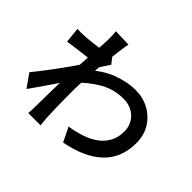

<svg xmlns="http://www.w3.org/2000/svg" viewBox="-183 -1063 1367 1367"><g transform="rotate(45 500.0 -379.5)"><path d="M516 -88Q581 -98 637 -117Q693 -136 734.5 -167Q776 -198 799.5 -242.5Q823 -287 822 -347Q822 -377 811 -405Q800 -433 778 -456Q756 -479 724 -492Q692 -505 651 -505Q555 -505 472 -456.5Q389 -408 316 -330V-457Q406 -542 497.5 -576Q589 -610 669 -610Q744 -610 805.5 -577Q867 -544 904 -484.5Q941 -425 941 -345Q941 -269 916.5 -209Q892 -149 844.5 -104Q797 -59 728 -28Q659 3 569 20ZM290 -535Q274 -534 249.5 -530.5Q225 -527 195.5 -523.5Q166 -520 136 -516Q106 -512 81 -508L69 -624Q89 -623 107.5 -623.5Q126 -624 150 -625Q173 -626 205.5 -630Q238 -634 272 -638.5Q306 -643 336 -649Q366 -655 383 -661L420 -614Q412 -602 400 -584Q388 -566 376.5 -548Q365 -530 356 -516L306 -343Q289 -318 265 -282.5Q241 -247 214.5 -208Q188 -169 162 -131.5Q136 -94 115 -65L45 -164Q64 -187 89 -219Q114 -251 141.5 -287.5Q169 -324 195 -360.5Q221 -397 243 -428.5Q265 -460 279 -482L282 -515ZM278 -721Q278 -741 278 -762.5Q278 -784 274 -806L405 -802Q400 -779 394 -736Q388 -693 381.5 -636.5Q375 -580 369.5 -518Q364 -456 360.5 -394.5Q357 -333 357 -280Q357 -238 357.5 -196.5Q358 -155 359 -113Q360 -71 362 -25Q363 -12 365 9.5Q367 31 369 47H245Q247 32 247.5 10.5Q248 -11 248 -23Q249 -71 249.5 -111.5Q250 -152 251 -197Q252 -242 253 -302Q254 -325 256 -361.5Q258 -398 260.5 -441.5Q263 -485 266 -530Q269 -575 272 -614.5Q275 -654 276.5 -682.5Q278 -711 278 -721Z"/></g></svg>

Font: Noto Sans SC SemiBold
Style: Regular
Weight: 600
Designer: Ryoko NISHIZUKA 西塚涼子 (kana, bopomofo & ideographs); Paul D. Hunt (Latin, Greek & Cyrillic); Sandoll Communications 산돌커뮤니
Foundry: Adobe
Version: Version 2.004-H2;hotconv 1.0.118;makeotfexe 2.5.65603